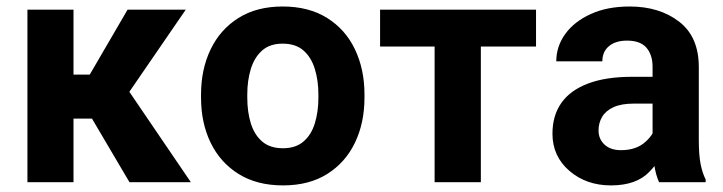

<svg xmlns="http://www.w3.org/2000/svg" viewBox="-20 -558 2214 588"><path d="M205.1 -528.3V0H64V-528.3ZM548.8 -528.3 319.8 -194.8H179.2L161.6 -329.6H254.9L370.6 -528.3ZM376.5 0 246.1 -221.2 367.2 -290 564.5 0Z M595.7 -258.8V-269Q595.7 -345.7 625 -406.7Q654.3 -467.8 710.2 -502.9Q766.1 -538.1 845.7 -538.1Q925.8 -538.1 981.9 -502.9Q1038.1 -467.8 1067.1 -406.7Q1096.2 -345.7 1096.2 -269V-258.8Q1096.2 -181.6 1067.1 -121.1Q1038.1 -60.5 982.4 -25.4Q926.8 9.8 846.7 9.8Q766.6 9.8 710.4 -25.4Q654.3 -60.5 625 -121.1Q595.7 -181.6 595.7 -258.8ZM737.3 -269V-258.8Q737.3 -215.8 748 -180.7Q758.8 -145.5 782.7 -124.8Q806.6 -104 846.7 -104Q885.7 -104 909.7 -124.8Q933.6 -145.5 944.3 -180.7Q955.1 -215.8 955.1 -258.8V-269Q955.1 -311 944.3 -346.4Q933.6 -381.8 909.7 -403.1Q885.7 -424.3 845.7 -424.3Q806.2 -424.3 782.5 -403.1Q758.8 -381.8 748 -346.4Q737.3 -311 737.3 -269Z M1452.6 -528.3V0H1311V-528.3ZM1621.6 -528.3V-415.5H1144V-528.3Z M1978.5 -121.1V-353.5Q1978.5 -390.1 1959.7 -411.9Q1940.9 -433.6 1900.4 -433.6Q1865.2 -433.6 1845 -416.7Q1824.7 -399.9 1824.7 -370.1H1683.6Q1683.6 -416 1711.2 -454.1Q1738.8 -492.2 1789.3 -515.1Q1839.8 -538.1 1908.2 -538.1Q1999.5 -538.1 2059.8 -491.7Q2120.1 -445.3 2120.1 -352.5V-128.9Q2120.1 -84 2125.5 -56.2Q2130.9 -28.3 2141.1 -8.3V0H1998.5Q1988.3 -21.5 1983.4 -54.7Q1978.5 -87.9 1978.5 -121.1ZM1997.1 -322.8 1998 -240.7H1920.9Q1883.3 -240.7 1859.4 -230Q1835.4 -219.2 1824.2 -200.4Q1813 -181.6 1813 -158.7Q1813 -132.3 1831.3 -115.2Q1849.6 -98.1 1881.8 -98.1Q1929.2 -98.1 1957.5 -124.3Q1985.8 -150.4 1985.8 -174.3L2023.4 -112.8Q2008.8 -74.2 1969 -32.2Q1929.2 9.8 1851.1 9.8Q1775.4 9.8 1723.6 -34.9Q1671.9 -79.6 1671.9 -148.4Q1671.9 -204.1 1699.2 -242.9Q1726.6 -281.7 1781 -302.2Q1835.4 -322.8 1915.5 -322.8Z"/></svg>

Font: RobotoDEMO
Style: Regular
Weight: 400
Designer: Christian Robertson
Foundry: Google
Version: Version 2.136